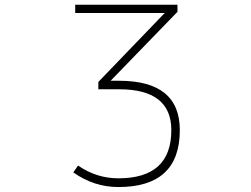

<svg xmlns="http://www.w3.org/2000/svg" viewBox="-20 -544 1040 794"><path d="M688.5 -5.9Q688.5 -174.8 472.7 -174.8H386.7V-205.1L661.1 -490.2H291V-524.4H713.9V-495.1L437.5 -210H472.7Q723.6 -210 723.6 -5.9Q723.6 229.5 469.7 229.5Q368.2 229.5 283.2 168.9L302.7 140.6Q378.9 193.4 469.7 193.4Q688.5 193.4 688.5 -5.9Z"/></svg>

Font: Gen Shin Gothic Monospace ExtraLight
Style: Regular
Weight: 200
Designer: [Source Han Sans]
Ryoko NISHIZUKA  (kana & ideographs); Paul D. Hunt (Latin, Greek & Cyrillic); Wenlong ZHANG  (bopomofo
Version: Version 1.002.20150607